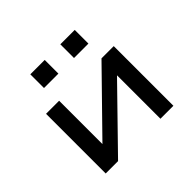

<svg xmlns="http://www.w3.org/2000/svg" viewBox="-169 -929 1131 1131"><g transform="rotate(-45 396.0 -363.5)"><path d="M114 0V-497H223V-129H216L576 -497H678V0H570V-369H577L217 0ZM463 -613V-727H583V-613ZM213 -613V-727H333V-613Z"/></g></svg>

Font: Nunito Sans 7pt Expanded Medium
Style: Regular
Weight: 500
Width: 7
Designer: Vernon Adams
Foundry: Vernon Adams
Version: Version 3.101;gftools[0.9.27]